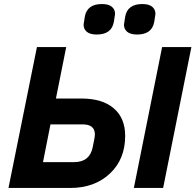

<svg xmlns="http://www.w3.org/2000/svg" viewBox="-20 -931 968 951"><path d="M459 -760Q426 -760 410 -773.5Q394 -787 394 -809Q394 -812 400 -848Q411 -911 485 -911Q518 -911 534 -897.5Q550 -884 550 -862Q550 -859 544 -823Q533 -760 459 -760ZM659 -760Q626 -760 610 -773.5Q594 -787 594 -809Q594 -812 600 -848Q611 -911 685 -911Q718 -911 734 -897.5Q750 -884 750 -862Q750 -859 744 -823Q733 -760 659 -760ZM22 0 163 -698H308L257 -443H383Q487 -443 543.5 -394.5Q600 -346 600 -258Q600 -142 524 -71Q448 0 328 0ZM193 -128H347Q424 -128 439 -201Q450 -252 450 -265Q450 -315 389 -315H230ZM643 0 783 -698H928L788 0Z"/></svg>

Font: Aneliza
Style: Bold Italic
Weight: 700
Italic angle: -11.31°
Designer: Mike Abbink, Paul van der Laan, Pieter van Rosmalen
Foundry: Bold Monday
Version: Version 3.0